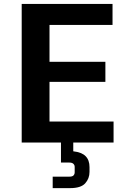

<svg xmlns="http://www.w3.org/2000/svg" viewBox="-20 -741 672 998"><path d="M92.8 -720.7H564.9V-611.3H237.3V-419.9H527.8V-315.4H237.3V-109.4H570.3V0H92.8ZM253.9 236.8V177.2H340.8Q356.4 177.2 362.3 170.7Q368.2 164.1 368.2 154.8V126.5Q368.2 116.7 361.3 110.4Q354.5 104 340.8 104H296.9V-14.6H360.8V45.4Q404.8 50.3 425 70.8Q445.3 91.3 445.3 127.9V152.3Q445.3 187 422.9 211.9Q400.4 236.8 345.2 236.8Z"/></svg>

Font: Monda
Style: Bold
Weight: 700
Designer: Vernon Adams
Foundry: Vernon Adams
Version: Version 2.100; ttfautohint (v1.8.3)